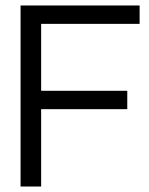

<svg xmlns="http://www.w3.org/2000/svg" viewBox="-20 -680 545 700"><path d="M55 0V-660H130V0ZM83 -282V-349H444V-282ZM83 -593V-660H489V-593Z"/></svg>

Font: Bricolage Grotesque 48pt Condensed ExtraBold Light
Style: Regular
Weight: 300
Version: Version 1.000;gftools[0.9.30]